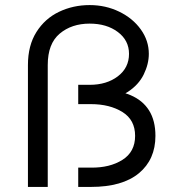

<svg xmlns="http://www.w3.org/2000/svg" viewBox="-20 -736 692 756"><path d="M288 -76H338Q412 -75 462 -106.5Q512 -138 512 -201Q512 -264 462 -295Q412 -326 338 -326H288V-402H333Q400 -402 444 -435.5Q488 -469 488 -524Q488 -577 444 -610Q400 -643 333 -643Q262 -643 215 -603.5Q168 -564 168 -480H90Q90 -557 123.5 -610Q157 -663 212.5 -689.5Q268 -716 333 -716Q396 -716 449.5 -690Q503 -664 534.5 -620Q566 -576 566 -524Q566 -484 546 -443Q526 -402 483 -374Q440 -346 375 -346V-382Q445 -382 493.5 -361.5Q542 -341 567 -301Q592 -261 592 -201Q592 -108 527 -54Q462 0 338 0H288ZM90 -480H168V0H90Z"/></svg>

Font: Uncut Sans VF
Style: Regular
Weight: 400
Designer: Kasper Nordkvist
Foundry: Uncut Type
Version: Version 1.100;FEAKit 1.0